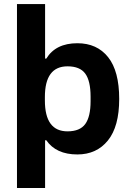

<svg xmlns="http://www.w3.org/2000/svg" viewBox="-20 -752 648 950"><path d="M64 178.2V-731.9H203.1V-461.9H209Q255.4 -538.1 362.8 -538.1Q460 -538.1 514.9 -469.2Q569.8 -400.4 569.8 -262.2Q569.8 -126 513.9 -56.9Q458 12.2 362.8 12.2Q257.3 12.2 209 -58.1H203.1V178.2ZM314 -102.1Q375.5 -102.1 401.9 -138.4Q428.2 -174.8 428.2 -251V-273.9Q428.2 -351.6 401.9 -387.7Q375.5 -423.8 314 -423.8Q202.1 -423.8 202.1 -272V-254.9Q202.1 -102.1 314 -102.1Z"/></svg>

Font: Archivo
Style: Bold
Weight: 700
Designer: Hector Gatti
Foundry: Omnibus-Type
Version: Version 2.001